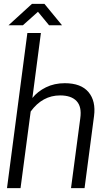

<svg xmlns="http://www.w3.org/2000/svg" viewBox="-20 -970 568 990"><path d="M190.9 -799.8 147 -464.8Q173.8 -498.5 217 -519.8Q260.3 -541 314 -541Q397.9 -541 436.5 -494.9Q475.1 -448.7 464.8 -371.1L416 0H346.2L394 -360.8Q402.3 -419.4 375 -448.7Q347.7 -478 290 -478Q198.7 -478 138.2 -395L85.9 0H16.1L121.1 -799.8ZM299.8 -839.8H232.9L175.8 -909.2L98.1 -839.8H23.9L145 -950.2H209Z"/></svg>

Font: Cooper Hewitt
Style: Book Italic
Weight: 706
Designer: Village Type and Design LLC
Foundry: Cooper Hewitt Smithsonian Design Museum
Version: 1.000